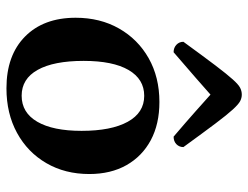

<svg xmlns="http://www.w3.org/2000/svg" viewBox="-107 -650 769 595"><g transform="rotate(90 277.5 -352.5)"><path d="M253.6 12Q151.6 12 93.3 -45.5Q35 -103.1 35 -202.4Q35 -278.3 68.3 -336.8Q101.6 -395.4 160.4 -428.7Q219.3 -462 296.1 -462Q364.4 -462 414.4 -435.3Q464.3 -408.5 491.8 -359.9Q519.3 -311.2 519.3 -244.8Q519.3 -169.7 485.6 -111.7Q451.9 -53.6 391.9 -20.8Q331.9 12 253.6 12ZM276.6 -35.1Q329.2 -35.1 357.4 -83.7Q385.5 -132.3 385.5 -220.7Q385.5 -312.7 357.4 -363.8Q329.3 -414.9 276.9 -414.9Q225.2 -414.9 196.9 -366.4Q168.7 -317.8 168.7 -227.4Q168.7 -134.5 196.5 -84.8Q224.2 -35.1 276.6 -35.1ZM273.2 -717.3Q283.8 -717.3 293.6 -712.1Q303.3 -707 319.4 -689.4Q335.5 -671.9 362.8 -635.6Q390.1 -599.3 435.8 -536.4Q435.8 -523.4 426.9 -514.7Q418 -506 403.4 -506Q356.4 -546.1 324.7 -574.3Q292.9 -602.5 273.2 -620.3Q253 -602.5 220.9 -574.3Q188.9 -546.1 141.9 -506Q127.9 -506 118.7 -514.7Q109.5 -523.4 109.5 -536.4Q155.3 -599.3 182.8 -635.6Q210.4 -671.9 226.2 -689.4Q242 -707 252 -712.1Q262.1 -717.3 273.2 -717.3Z"/></g></svg>

Font: Pitagon Serif
Style: Regular
Weight: 400
Designer: Travis Tran
Foundry: Pitagon
Version: Version 1.000;gftools[0.9.26]